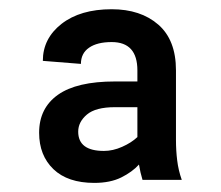

<svg xmlns="http://www.w3.org/2000/svg" viewBox="-20 -742 487 424"><path d="M294.7 -344.8Q289.8 -360.8 286.9 -378.6Q272 -362.2 247.7 -350.1Q223.4 -338.1 188.2 -338.1Q129.6 -338.1 98 -368.4Q66.4 -398.8 66.4 -448.9Q66.4 -503.2 108 -532.7Q149.5 -562.1 233.7 -562.1H283.4V-586.6Q283.4 -649.1 226.6 -649.1Q194.6 -649.1 176.7 -636.7Q158.7 -624.3 158.7 -600.9L74.6 -607.6Q74.6 -657 115.9 -689.3Q157.3 -721.6 226.6 -721.6Q290.5 -721.6 329.5 -687.7Q368.6 -653.8 368.6 -586.6V-433.2Q368.6 -409.4 371.3 -387.8Q373.9 -366.1 381.4 -344.8ZM209.5 -408.7Q229.4 -408.7 249.8 -417.8Q270.2 -426.8 283.4 -439.3V-505.3H233.7Q191.1 -505.3 171.9 -489Q152.7 -472.7 152.7 -451.3Q152.7 -408.7 209.5 -408.7Z"/></svg>

Font: Interface Medium
Style: Regular
Weight: 500
Designer: Rasmus Andersson
Foundry: rsms
Version: Version 1.8